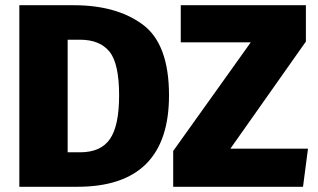

<svg xmlns="http://www.w3.org/2000/svg" viewBox="-20 -715 1219 735"><path d="M276 0H54V-695H262Q427 -695 527 -620.5Q627 -546 627 -350Q627 0 276 0ZM287 -132Q366 -132 401 -183Q436 -234 436 -350Q436 -472 399 -517.5Q362 -563 286 -563H239V-132ZM1140 0H643V-137L940 -553H672V-695H1151V-556L862 -146H1159Z"/></svg>

Font: Trujillo ExtraBold
Style: Regular
Weight: 800
Designer: Fira Sans original fonts by bBox Type GmbH, Carrois Corporate GbR, & Edenspiekermann AG / Changes by Cristiano Sobral
Foundry: Fira Sans original fonts by bBox Type GmbH, Carrois Corporate GbR, & Edenspiekermann AG / Changes by Cristiano Sobral
Version: Version 4.301;July 28, 2020;FontCreator 13.0.0.2655 64-bit